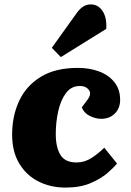

<svg xmlns="http://www.w3.org/2000/svg" viewBox="-20 -837 595 871"><path d="M333 -529Q387 -529 430.5 -512.5Q474 -496 499.5 -463.5Q525 -431 525 -384Q525 -346 501 -322Q477 -298 439 -298Q414 -298 387.5 -311Q361 -324 351 -350L375 -382Q397 -410 383.5 -428.5Q370 -447 343 -447Q303 -447 279 -414.5Q255 -382 244 -332Q233 -282 233 -229Q233 -169 254 -134.5Q275 -100 327 -100Q364 -100 395.5 -120.5Q427 -141 453 -167L511 -95Q498 -79 468.5 -53Q439 -27 391.5 -6.5Q344 14 277 14Q210 14 155 -13.5Q100 -41 67.5 -95Q35 -149 35 -226Q35 -311 67 -379.5Q99 -448 165 -488.5Q231 -529 333 -529ZM331 -782Q343 -798 358 -807.5Q373 -817 392 -817Q425 -817 445 -787.5Q465 -758 462 -706L256 -578L215 -620Z"/></svg>

Font: Literata 12pt ExtraBold
Style: Italic
Weight: 800
Italic angle: -2°
Designer: Latin by Veronika Burian and Jose Scaglione. Greek by Irene Vlachou. Cyrillic by Vera Evstafieva
Foundry: TypeTogether
Version: Version 3.002